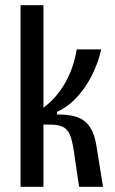

<svg xmlns="http://www.w3.org/2000/svg" viewBox="-20 -718 443 738"><path d="M59 0V-698H147V-304Q179 -328 202.5 -358Q226 -388 241 -419.5Q256 -451 264 -479.5Q272 -508 275 -528H369Q362 -496 348 -461Q334 -426 313 -393Q292 -360 264 -332.5Q236 -305 199 -288V-278Q230 -278 255 -273.5Q280 -269 299.5 -256.5Q319 -244 332.5 -218Q346 -192 352 -149L376 0H284L267 -115Q261 -162 253 -188.5Q245 -215 227.5 -227Q210 -239 173 -239H147V0Z"/></svg>

Font: Bricolage Grotesque 24pt Condensed
Style: Regular
Weight: 400
Width: 3
Designer: Mathieu Triay
Foundry: Atelier Triay
Version: Version 1.001;gftools[0.9.33.dev8+g029e19f]